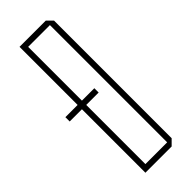

<svg xmlns="http://www.w3.org/2000/svg" viewBox="-249 -728 755 755"><g transform="rotate(-45 129.0 -350.0)"><path d="M-15 -353V-377H146V-353ZM77 -676V-700H199L222 -677V-676ZM53 0V-24H198V0ZM53 -24V-700H77V-24ZM198 0V-676H222V-23L199 0Z"/></g></svg>

Font: Foldit Thin
Style: Regular
Weight: 100
Designer: Sophia Tai
Foundry: Sophia Tai
Version: Version 1.003